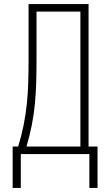

<svg xmlns="http://www.w3.org/2000/svg" viewBox="-20 -755 540 941"><path d="M42 166V-37H69Q85 -88 95.5 -140.5Q106 -193 111.5 -246Q117 -299 118.5 -352.5Q120 -406 120 -459V-735H414V-37H458V166H418V0H82V166ZM374 -37V-698H159V-459Q159 -406 157.5 -352.5Q156 -299 151 -246Q146 -193 135.5 -140.5Q125 -88 110 -37Z"/></svg>

Font: Iosevka Term Curly Extralight
Style: Regular
Weight: 200
Designer: Belleve Invis
Foundry: Belleve Invis
Version: Version 32.3.0